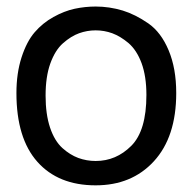

<svg xmlns="http://www.w3.org/2000/svg" viewBox="-20 -552 584 582"><path d="M270 -64Q332 -64 377.9 -109.9Q423.8 -155.8 423.8 -264.2Q423.8 -320.3 409.2 -360.4Q394.5 -399.9 369.6 -421.4Q345.2 -441.9 320.3 -451.2Q295.9 -460 270 -460Q244.1 -460 219.7 -451.2Q195.3 -442.4 170.9 -420.9Q147 -399.9 132.3 -358.9Q118.2 -319.3 118.2 -262.2Q118.2 -205.6 131.8 -165Q145.5 -124.5 169.4 -103Q192.4 -82.5 217.3 -73.2Q242.7 -64 270 -64ZM29.8 -270Q29.8 -330.1 45.4 -378.4Q61 -426.3 85 -454.1Q109.4 -482.4 142.1 -500.5Q174.8 -518.6 206.1 -525.4Q237.8 -532.2 270 -532.2Q311.5 -532.2 352.1 -520Q390.1 -508.3 429.7 -481Q468.3 -454.1 491.2 -399.4Q514.2 -344.7 514.2 -270Q514.2 -136.7 446.3 -63Q379.4 9.8 270 9.8Q156.7 9.8 93.3 -61.5Q29.8 -132.8 29.8 -270Z"/></svg>

Font: Miedinger*
Style: Book
Weight: 400
Version: Version 001.000